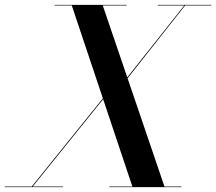

<svg xmlns="http://www.w3.org/2000/svg" viewBox="-70 -770 890 790"><path d="M475.5 0 224.5 -750H352L607.5 0ZM-50.5 0V-2.5H189.5V0ZM58.5 0 395 -417H399L62.5 0ZM379.5 0V-2.5H676.5V0ZM154.5 -747.5V-750H451V-747.5ZM394.5 -377 688.5 -748H692L399 -377ZM579.5 -747.5V-750H799.5V-747.5Z"/></svg>

Font: Bodoni Moda 72pt Medium
Style: Italic
Weight: 500
Italic angle: -13°
Designer: Owen Earl
Foundry: indestructible type
Version: Version 2.004